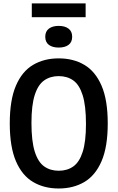

<svg xmlns="http://www.w3.org/2000/svg" viewBox="-20 -1090 686 1120"><path d="M322.5 9.5Q237 9.5 172.8 -28.5Q108.5 -66.5 72.8 -150Q37 -233.5 37 -370Q37 -506.5 72.8 -590Q108.5 -673.5 172.8 -711.5Q237 -749.5 322.5 -749.5Q408 -749.5 472.2 -711.5Q536.5 -673.5 572.5 -590Q608.5 -506.5 608.5 -370Q608.5 -233.5 572.5 -150Q536.5 -66.5 472.2 -28.5Q408 9.5 322.5 9.5ZM322.5 -94Q372 -94 407.5 -119Q443 -144 462.2 -203.8Q481.5 -263.5 481.5 -367Q481.5 -473.5 462.2 -534.5Q443 -595.5 407.5 -620.8Q372 -646 322.5 -646Q273.5 -646 237.8 -621Q202 -596 182.8 -536.2Q163.5 -476.5 163.5 -373Q163.5 -266.5 182.8 -205.5Q202 -144.5 237.8 -119.2Q273.5 -94 322.5 -94ZM322.5 -812.5Q286.5 -812.5 265.2 -828.2Q244 -844 244 -875.5Q244 -907 265.2 -923Q286.5 -939 322.5 -939Q358.5 -939 379.8 -923Q401 -907 401 -875.5Q401 -844 379.8 -828.2Q358.5 -812.5 322.5 -812.5ZM165.5 -989.5V-1070H479.5V-989.5Z"/></svg>

Font: Encode Sans Condensed Condensed SemiBold
Style: Regular
Weight: 600
Width: 3
Designer: Multiple Designers
Foundry: Impallari Type
Version: Version 3.000; ttfautohint (v1.8.3) -l 8 -r 50 -G 200 -x 14 